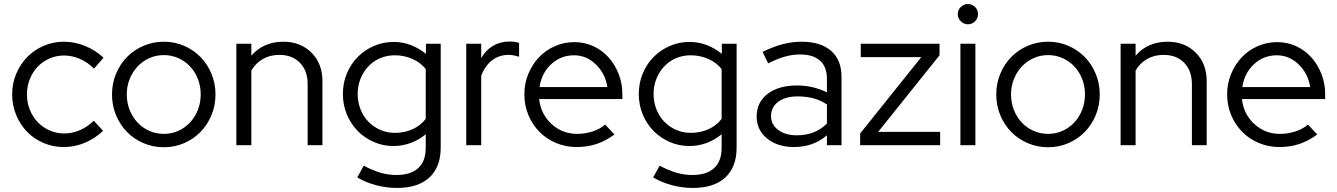

<svg xmlns="http://www.w3.org/2000/svg" viewBox="-20 -717 6603 948"><path d="M297 -58Q337 -58 374 -74Q411 -90 443 -121L489 -71Q449 -33 399 -12Q349 9 295 9Q242 9 195 -11Q148 -31 114 -66Q80 -101 60 -149Q40 -197 40 -251Q40 -305 60 -352.5Q80 -400 114 -435Q148 -470 195 -490.5Q242 -511 295 -511Q349 -511 400.5 -490Q452 -469 491 -432L444 -378Q414 -409 375 -426Q336 -443 296 -443Q258 -443 224 -428Q190 -413 165.5 -387Q141 -361 127 -326Q113 -291 113 -251Q113 -210 127.5 -174.5Q142 -139 166.5 -113.5Q191 -88 225 -73Q259 -58 297 -58Z M533 -251Q533 -305 553 -353Q573 -401 607.5 -436Q642 -471 689 -491Q736 -511 789 -511Q842 -511 888.5 -491Q935 -471 969.5 -436Q1004 -401 1024 -353Q1044 -305 1044 -251Q1044 -196 1024 -148Q1004 -100 969.5 -65Q935 -30 888.5 -10Q842 10 789 10Q736 10 689 -10Q642 -30 607.5 -65Q573 -100 553 -148Q533 -196 533 -251ZM789 -56Q827 -56 860.5 -71Q894 -86 918.5 -112.5Q943 -139 957 -174.5Q971 -210 971 -251Q971 -292 957 -327.5Q943 -363 918.5 -389Q894 -415 860.5 -430Q827 -445 789 -445Q751 -445 717.5 -430Q684 -415 659.5 -389Q635 -363 620.5 -327.5Q606 -292 606 -251Q606 -210 620 -174.5Q634 -139 658.5 -112.5Q683 -86 717 -71Q751 -56 789 -56Z M1147 0V-501H1221V-442Q1250 -476 1290 -493.5Q1330 -511 1379 -511Q1464 -511 1518 -457Q1572 -403 1572 -317V0H1499V-302Q1499 -368 1461 -407Q1423 -446 1359 -446Q1314 -446 1278.5 -426Q1243 -406 1221 -369V0Z M1923 4Q1871 4 1825.5 -16Q1780 -36 1746 -70.5Q1712 -105 1692.5 -152Q1673 -199 1673 -253Q1673 -307 1692.5 -354Q1712 -401 1746 -435.5Q1780 -470 1826 -490Q1872 -510 1925 -510Q1968 -510 2008.5 -494.5Q2049 -479 2083 -451V-501H2156V12Q2156 108 2100 159.5Q2044 211 1940 211Q1888 211 1837 197.5Q1786 184 1744 159L1776 101Q1821 125 1859.5 136Q1898 147 1937 147Q2008 147 2045 113Q2082 79 2082 13V-54Q2048 -26 2007.5 -11Q1967 4 1923 4ZM1746 -253Q1746 -213 1760 -177.5Q1774 -142 1798.5 -116.5Q1823 -91 1857 -76Q1891 -61 1929 -61Q1977 -61 2017 -79Q2057 -97 2082 -130V-376Q2057 -408 2016.5 -426Q1976 -444 1929 -444Q1890 -444 1856.5 -429.5Q1823 -415 1798.5 -389Q1774 -363 1760 -328Q1746 -293 1746 -253Z M2282 0V-501H2356V-430Q2378 -469 2414 -490.5Q2450 -512 2496 -512Q2510 -512 2521 -510.5Q2532 -509 2543 -505V-437Q2530 -441 2517 -443.5Q2504 -446 2491 -446Q2445 -446 2410 -419.5Q2375 -393 2356 -343V0Z M3014 -53Q2972 -22 2926.5 -6.5Q2881 9 2827 9Q2773 9 2725.5 -11Q2678 -31 2643.5 -66Q2609 -101 2589 -148.5Q2569 -196 2569 -251Q2569 -305 2588.5 -352Q2608 -399 2641 -434Q2674 -469 2719.5 -489Q2765 -509 2816 -509Q2866 -509 2909.5 -489Q2953 -469 2984.5 -434Q3016 -399 3034.5 -352Q3053 -305 3053 -251V-228H2642Q2650 -154 2703 -105Q2756 -56 2830 -56Q2869 -56 2906 -68Q2943 -80 2968 -102ZM2814 -444Q2749 -444 2701.5 -400Q2654 -356 2644 -287H2979Q2969 -353 2922.5 -398.5Q2876 -444 2814 -444Z M3384 4Q3332 4 3286.5 -16Q3241 -36 3207 -70.5Q3173 -105 3153.5 -152Q3134 -199 3134 -253Q3134 -307 3153.5 -354Q3173 -401 3207 -435.5Q3241 -470 3287 -490Q3333 -510 3386 -510Q3429 -510 3469.5 -494.5Q3510 -479 3544 -451V-501H3617V12Q3617 108 3561 159.5Q3505 211 3401 211Q3349 211 3298 197.5Q3247 184 3205 159L3237 101Q3282 125 3320.5 136Q3359 147 3398 147Q3469 147 3506 113Q3543 79 3543 13V-54Q3509 -26 3468.5 -11Q3428 4 3384 4ZM3207 -253Q3207 -213 3221 -177.5Q3235 -142 3259.5 -116.5Q3284 -91 3318 -76Q3352 -61 3390 -61Q3438 -61 3478 -79Q3518 -97 3543 -130V-376Q3518 -408 3477.5 -426Q3437 -444 3390 -444Q3351 -444 3317.5 -429.5Q3284 -415 3259.5 -389Q3235 -363 3221 -328Q3207 -293 3207 -253Z M3901 9Q3819 9 3767.5 -33Q3716 -75 3716 -142Q3716 -212 3770 -253.5Q3824 -295 3916 -295Q3956 -295 3993.5 -286Q4031 -277 4063 -261V-327Q4063 -387 4029 -417.5Q3995 -448 3930 -448Q3893 -448 3855.5 -437.5Q3818 -427 3773 -404L3745 -461Q3799 -487 3845 -499Q3891 -511 3937 -511Q4032 -511 4083.5 -466Q4135 -421 4135 -337V0H4063V-49Q4029 -20 3988.5 -5.5Q3948 9 3901 9ZM3787 -144Q3787 -102 3822.5 -75.5Q3858 -49 3914 -49Q3959 -49 3996 -63Q4033 -77 4063 -107V-201Q4032 -222 3996.5 -231.5Q3961 -241 3918 -241Q3858 -241 3822.5 -214.5Q3787 -188 3787 -144Z M4227 0V-58L4529 -435H4230V-501H4619V-444L4316 -66H4622V0Z M4759 -597Q4739 -597 4724 -612Q4709 -627 4709 -647Q4709 -668 4724 -682.5Q4739 -697 4759 -697Q4780 -697 4794.5 -682.5Q4809 -668 4809 -647Q4809 -627 4794.5 -612Q4780 -597 4759 -597ZM4796 -501V0H4722V-501Z M4899 -251Q4899 -305 4919 -353Q4939 -401 4973.5 -436Q5008 -471 5055 -491Q5102 -511 5155 -511Q5208 -511 5254.5 -491Q5301 -471 5335.5 -436Q5370 -401 5390 -353Q5410 -305 5410 -251Q5410 -196 5390 -148Q5370 -100 5335.5 -65Q5301 -30 5254.5 -10Q5208 10 5155 10Q5102 10 5055 -10Q5008 -30 4973.5 -65Q4939 -100 4919 -148Q4899 -196 4899 -251ZM5155 -56Q5193 -56 5226.5 -71Q5260 -86 5284.5 -112.5Q5309 -139 5323 -174.5Q5337 -210 5337 -251Q5337 -292 5323 -327.5Q5309 -363 5284.5 -389Q5260 -415 5226.5 -430Q5193 -445 5155 -445Q5117 -445 5083.5 -430Q5050 -415 5025.5 -389Q5001 -363 4986.5 -327.5Q4972 -292 4972 -251Q4972 -210 4986 -174.5Q5000 -139 5024.5 -112.5Q5049 -86 5083 -71Q5117 -56 5155 -56Z M5513 0V-501H5587V-442Q5616 -476 5656 -493.5Q5696 -511 5745 -511Q5830 -511 5884 -457Q5938 -403 5938 -317V0H5865V-302Q5865 -368 5827 -407Q5789 -446 5725 -446Q5680 -446 5644.5 -426Q5609 -406 5587 -369V0Z M6484 -53Q6442 -22 6396.5 -6.5Q6351 9 6297 9Q6243 9 6195.5 -11Q6148 -31 6113.5 -66Q6079 -101 6059 -148.5Q6039 -196 6039 -251Q6039 -305 6058.5 -352Q6078 -399 6111 -434Q6144 -469 6189.5 -489Q6235 -509 6286 -509Q6336 -509 6379.5 -489Q6423 -469 6454.5 -434Q6486 -399 6504.5 -352Q6523 -305 6523 -251V-228H6112Q6120 -154 6173 -105Q6226 -56 6300 -56Q6339 -56 6376 -68Q6413 -80 6438 -102ZM6284 -444Q6219 -444 6171.5 -400Q6124 -356 6114 -287H6449Q6439 -353 6392.5 -398.5Q6346 -444 6284 -444Z"/></svg>

Font: Red Hat Display
Style: Regular
Weight: 400
Designer: Pentagram / MCKL
Foundry: Pentagram / MCKL
Version: Version 1.003; Red Hat Display